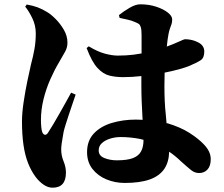

<svg xmlns="http://www.w3.org/2000/svg" viewBox="-20 -809 1040 891"><path d="M382 -586 392 -594Q433 -569 467 -560Q501 -551 526 -551Q565 -551 598 -555Q618 -558 637 -561Q637 -575 637 -588V-644Q637 -671 633.5 -682.5Q630 -694 624 -698Q618 -702 608 -706Q591 -714 571.5 -718Q552 -722 535 -726L532 -739Q553 -756 581 -772.5Q609 -789 631 -789Q671 -789 704.5 -778Q738 -767 758.5 -751Q779 -735 779 -719Q779 -706 776 -697Q773 -688 769 -677.5Q765 -667 762 -651Q758 -631 754 -593Q787 -605 806 -614Q834 -627 838 -627Q871 -627 899.5 -612.5Q928 -598 928 -570Q928 -541 912 -530Q896 -519 856 -502Q841 -496 809 -487Q780 -479 744 -472Q743 -442 743 -411Q743 -335 749 -281Q751 -258 753 -237Q755 -237 757 -237Q817 -219 858 -193Q899 -167 924 -141Q941 -124 949.5 -106.5Q958 -89 958 -70Q958 -39 943 -22.5Q928 -6 904 -6Q884 -6 867 -19.5Q850 -33 819 -61Q792 -87 765 -105Q764 -58 743 -26Q720 8 674.5 24Q629 40 559 40Q514 40 474 23.5Q434 7 409 -25Q384 -57 384 -103Q384 -156 415.5 -189.5Q447 -223 499 -238.5Q551 -254 610 -254Q626 -254 642 -253Q641 -260 641 -267Q639 -301 637.5 -339Q636 -377 636 -413Q636 -434 636 -456Q593 -451 551 -451Q518 -451 488.5 -458Q459 -465 432.5 -493.5Q406 -522 382 -586ZM97 -778 104 -788Q133 -783 154.5 -775Q176 -767 197 -754Q215 -744 237.5 -721.5Q260 -699 276.5 -670.5Q293 -642 293 -611Q293 -588 282 -569Q271 -550 254 -520Q233 -485 213.5 -441Q194 -397 182 -348.5Q170 -300 170 -251Q170 -236 171.5 -220Q173 -204 176 -196Q181 -184 189 -183.5Q197 -183 204 -195Q213 -209 227 -232Q241 -255 256 -282Q271 -309 285.5 -334.5Q300 -360 310 -379L331 -370Q324 -349 315.5 -324.5Q307 -300 299 -275.5Q291 -251 284.5 -230.5Q278 -210 275 -196Q269 -163 266.5 -145Q264 -127 264 -116Q264 -87 275 -60.5Q286 -34 286 -8Q286 62 224 62Q203 62 183 48.5Q163 35 146 13Q125 -15 110.5 -51.5Q96 -88 89 -136Q82 -184 82 -245Q82 -284 89.5 -334.5Q97 -385 107 -433Q117 -481 124 -511Q134 -548 140 -582Q146 -616 146 -654Q146 -692 129.5 -725.5Q113 -759 97 -778ZM646 -160Q638 -162 631 -164Q585 -173 540 -173Q514 -173 490.5 -165.5Q467 -158 452.5 -144.5Q438 -131 438 -111Q438 -86 464.5 -75.5Q491 -65 522 -65Q571 -65 597.5 -75.5Q624 -86 635 -107Q646 -128 646 -160Z"/></svg>

Font: Early Summer Mincho Heavy
Style: Regular
Weight: 900
Designer: GuiWonder
Version: Version 1.002